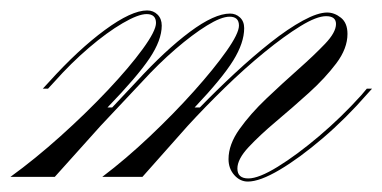

<svg xmlns="http://www.w3.org/2000/svg" viewBox="-82 -339 733 368"><path d="M111 -98 23 0H-62Q-15 -34 34 -78Q83 -122 124.5 -166Q166 -210 191.5 -245Q217 -280 217 -295Q217 -312 199 -312Q183 -312 153 -294.5Q123 -277 88.5 -247.5Q54 -218 22 -182L10 -169H0L12 -182Q68 -244 119 -281.5Q170 -319 200 -319Q212 -319 220 -311Q228 -303 228 -290Q228 -262 204.5 -227Q181 -192 124 -133H133L179 -182Q235 -243 282 -278Q329 -313 359 -313Q370 -313 378 -305.5Q386 -298 386 -285Q386 -257 365 -223Q344 -189 291 -133H301Q333 -166 368 -198.5Q403 -231 436.5 -257.5Q470 -284 498.5 -299.5Q527 -315 545 -315Q559 -315 571.5 -305Q584 -295 584 -274Q584 -246 562.5 -217.5Q541 -189 510 -161Q479 -133 447.5 -106.5Q416 -80 394.5 -57Q373 -34 373 -16Q373 3 394 3Q414 3 450.5 -19.5Q487 -42 529.5 -78Q572 -114 610 -156L621 -169H631L622 -159Q581 -112 536.5 -74Q492 -36 454 -13.5Q416 9 393 9Q378 9 367 -3.5Q356 -16 356 -34Q356 -62 377 -91.5Q398 -121 428.5 -150Q459 -179 489.5 -206Q520 -233 541 -255Q562 -277 562 -293Q562 -308 543 -308Q525 -308 494 -289Q463 -270 425 -239Q387 -208 349 -171Q311 -134 278 -98L191 0H114Q159 -34 205 -77.5Q251 -121 289.5 -164Q328 -207 352 -241Q376 -275 376 -290Q376 -307 358 -307Q342 -307 314.5 -290Q287 -273 254.5 -245Q222 -217 190 -182Z"/></svg>

Font: Ballet 16pt
Style: Regular
Weight: 400
Designer: Maximiliano R. Sproviero
Foundry: Omnibus-Type
Version: Version 1.100; ttfautohint (v1.8.3)